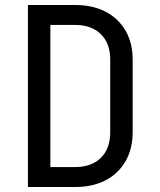

<svg xmlns="http://www.w3.org/2000/svg" viewBox="-20 -750 640 770"><path d="M92 0V-730H281Q352 -730 403.5 -703Q455 -676 483.5 -627Q512 -578 512 -511V-220Q512 -153 483.5 -103.5Q455 -54 403.5 -27Q352 0 281 0ZM182 -80H281Q347 -80 384.5 -117Q422 -154 422 -220V-511Q422 -576 384.5 -613Q347 -650 281 -650H182Z"/></svg>

Font: JetBrainsMonoNL NFM
Style: Regular
Weight: 400
Monospace: yes
Designer: Philipp Nurullin, Konstantin Bulenkov
Foundry: JetBrains
Version: Version 2.304; ttfautohint (v1.8.4.7-5d5b);Nerd Fonts 3.3.0